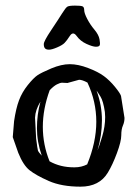

<svg xmlns="http://www.w3.org/2000/svg" viewBox="-20 -664 499 698"><path d="M187.7 -491.7C200.6 -497.2 209.6 -502.7 214.8 -508.1C220.1 -513.4 226.5 -522 234.1 -533.7C241.8 -545.4 250 -545.2 258.8 -533C267.6 -520.8 279.5 -511.2 294.4 -504.4C309.4 -497.6 320.8 -494.1 328.6 -494.1C336.4 -494.1 341.1 -495.9 342.5 -499.5C344 -503.1 343.8 -510.3 341.8 -521.2C339.8 -532.1 333.7 -543.7 323.5 -555.9C313.2 -568.1 304.4 -581.2 297.1 -595.2C289.8 -609.2 286.1 -619.9 286.1 -627.2C286.1 -634.5 284.1 -639.1 280 -640.9C276 -642.7 266.8 -643.6 252.7 -643.6C238.5 -643.6 229.3 -642.3 225.1 -639.9C220.9 -637.5 214.4 -629.2 205.6 -615C196.8 -600.8 183.5 -580.5 165.8 -554C148 -527.4 139.2 -510.7 139.2 -503.7C139.2 -496.7 140.6 -491.5 143.6 -488.3C146.5 -485 151.4 -483.4 158.2 -483.4C165 -483.4 174.9 -486.2 187.7 -491.7ZM131.8 -98.1C123.7 -106.9 119.1 -113.1 117.9 -116.7C116.8 -120.3 114.6 -134.9 111.3 -160.6L107.4 -236.3C108.1 -254.9 114.6 -274.3 127 -294.4C118.5 -263.2 114.3 -231 114.3 -198C114.3 -165 120.1 -131.7 131.8 -98.1ZM160.6 -335.9C170.1 -346 178.8 -353.1 186.8 -357.2C194.7 -361.2 201 -363.3 205.6 -363.3L225.1 -362.3L267.6 -374C275.1 -374 285.2 -370.6 297.9 -363.8C319.3 -318.2 330.1 -270.7 330.1 -221.2C330.1 -171.7 319 -120.1 296.9 -66.4C282.9 -59.2 267.7 -55.7 251.5 -55.7H248.5C215.7 -55.7 186.2 -63 160.2 -77.6C143.9 -118 135.7 -159.7 135.7 -202.9C135.7 -246 144 -290.4 160.6 -335.9ZM331.1 -334.5C333.7 -331.2 338.4 -324.1 345.2 -313C352.1 -301.9 357.4 -283.2 361.3 -256.8L362.3 -238.3C362.3 -215.5 358.7 -192.1 351.6 -168.2C344.4 -144.3 338.7 -127.3 334.5 -117.2C345.2 -154 350.6 -190.5 350.6 -226.8C350.6 -263.1 344.1 -299 331.1 -334.5ZM233.6 -430.7C213.3 -430.7 190.9 -425.5 166.5 -415.3C142.1 -405 125.2 -396.6 115.7 -390.1C106.3 -383.6 94.6 -371.7 80.8 -354.5C67 -337.2 56.4 -318.8 49.1 -299.3C41.7 -279.8 35.8 -254.6 31.2 -223.6L26.4 -165.5L46.4 -108.4C58.4 -78.5 72.1 -57.4 87.4 -45.2C102.7 -33 126 -19.9 157.2 -6.1C188.5 7.7 227 14.6 272.7 14.6C318.4 14.6 351.6 -2.4 372.1 -36.6C383.5 -55.2 394.4 -78.7 405 -107.2C415.6 -135.7 420.9 -157.3 420.9 -172.1C420.9 -186.9 422.9 -198.7 426.8 -207.5C430.7 -216.3 432.6 -225.6 432.6 -235.4L419.9 -315.4C417.6 -322.3 410.2 -333.3 397.7 -348.6C385.2 -363.9 371.9 -376.8 357.9 -387.2C343.9 -397.6 324.8 -407.5 300.5 -416.7C276.3 -426 254 -430.7 233.6 -430.7Z"/></svg>

Font: Drukaatie burti
Style: Regular
Weight: 400
Version: Version 0.14.4